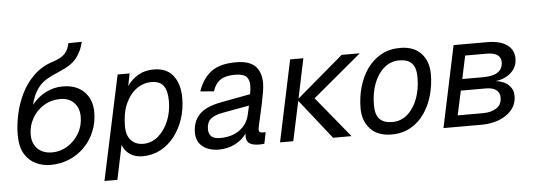

<svg xmlns="http://www.w3.org/2000/svg" viewBox="-55 -928 3477 1244"><g transform="rotate(-5 1683.5 -305.5)"><path d="M239 16Q192 16 147 -4Q102 -24 73 -70.5Q44 -117 44 -196Q44 -258 58.5 -327Q73 -396 104.5 -461Q136 -526 187.5 -576Q239 -626 312 -649Q368 -667 391 -692Q414 -717 423 -760L510 -761Q497 -703 464 -660Q431 -617 363 -588Q328 -573 297 -558.5Q266 -544 240 -523.5Q214 -503 193.5 -469Q173 -435 160 -382Q199 -431 251 -457.5Q303 -484 361 -484Q450 -484 500.5 -433.5Q551 -383 551 -300Q551 -234 527.5 -176.5Q504 -119 461.5 -75.5Q419 -32 362 -8Q305 16 239 16ZM258 -64Q311 -64 357.5 -93Q404 -122 432.5 -170.5Q461 -219 461 -279Q461 -335 428 -369.5Q395 -404 338 -404Q279 -404 231 -374.5Q183 -345 155.5 -296Q128 -247 128 -190Q128 -133 162.5 -98.5Q197 -64 258 -64Z M578 150 723 -530H801L785 -450Q815 -492 857.5 -517Q900 -542 959 -542Q1043 -542 1085 -487Q1127 -432 1127 -342Q1127 -271 1106 -207Q1085 -143 1046.5 -93.5Q1008 -44 955.5 -16Q903 12 839 12Q788 12 754 -13Q720 -38 709 -74L662 150ZM850 -68Q904 -68 947 -104.5Q990 -141 1014.5 -200.5Q1039 -260 1039 -330Q1039 -398 1014.5 -430Q990 -462 937 -462Q883 -462 838.5 -429.5Q794 -397 767.5 -336.5Q741 -276 741 -192Q741 -131 771 -99.5Q801 -68 850 -68Z M1514 -58Q1514 -67 1515 -76Q1488 -37 1440.5 -12.5Q1393 12 1335 12Q1270 12 1229.5 -20Q1189 -52 1189 -112Q1189 -181 1231 -227Q1273 -273 1375 -292L1567 -328Q1570 -344 1571.5 -359Q1573 -374 1573 -384Q1573 -424 1552.5 -443Q1532 -462 1479 -462Q1419 -462 1385.5 -440Q1352 -418 1335 -367L1247 -374Q1274 -454 1330 -498Q1386 -542 1493 -542Q1580 -542 1618.5 -503Q1657 -464 1657 -392Q1657 -370 1651.5 -336Q1646 -302 1638 -263.5Q1630 -225 1621.5 -189Q1613 -153 1607.5 -127Q1602 -101 1602 -93Q1602 -74 1625 -74H1646L1631 0Q1617 2 1597 2Q1556 2 1535 -12Q1514 -26 1514 -58ZM1275 -126Q1275 -95 1292.5 -78.5Q1310 -62 1349 -62Q1427 -62 1477.5 -99.5Q1528 -137 1541 -200Q1543 -210 1546.5 -224.5Q1550 -239 1553 -255L1383 -224Q1325 -214 1300 -191.5Q1275 -169 1275 -126Z M1733 0 1845 -530H1931L1877 -272L2180 -530H2298L1981 -265L2198 0H2078L1874 -258L1819 0Z M2458 12Q2368 12 2320 -40Q2272 -92 2272 -174Q2272 -245 2290.5 -311Q2309 -377 2345.5 -429Q2382 -481 2436 -511.5Q2490 -542 2560 -542Q2650 -542 2697.5 -490.5Q2745 -439 2745 -356Q2745 -285 2726.5 -219Q2708 -153 2672 -101Q2636 -49 2582.5 -18.5Q2529 12 2458 12ZM2470 -68Q2526 -68 2568 -104.5Q2610 -141 2633.5 -203Q2657 -265 2657 -342Q2657 -405 2630.5 -433.5Q2604 -462 2548 -462Q2492 -462 2449.5 -425.5Q2407 -389 2383.5 -327Q2360 -265 2360 -188Q2360 -124 2387.5 -96Q2415 -68 2470 -68Z M2796 0 2908 -530H3128Q3209 -530 3254.5 -498Q3300 -466 3300 -409Q3300 -355 3261.5 -318.5Q3223 -282 3160 -274Q3214 -267 3243.5 -238.5Q3273 -210 3273 -169Q3273 -115 3241 -77Q3209 -39 3157 -19.5Q3105 0 3045 0ZM2945 -306H3081Q3209 -306 3209 -394Q3209 -424 3186 -440Q3163 -456 3113 -456H2977ZM2895 -74H3060Q3113 -74 3147.5 -96.5Q3182 -119 3182 -166Q3182 -197 3159 -214.5Q3136 -232 3094 -232H2929Z"/></g></svg>

Font: Geist Regular
Style: Italic
Weight: 400
Italic angle: -12°
Designer: Basement.studio, Andrés Briganti, Mateo Zaragoza
Foundry: Basement.studio, Vercel, Andrés Briganti, Guido Ferreyra, Mateo Zaragoza
Version: Version 1.500; ttfautohint (v1.8.4.7-5d5b)